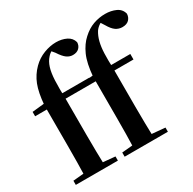

<svg xmlns="http://www.w3.org/2000/svg" viewBox="-178 -1012 1199 1194"><g transform="rotate(-30 421.0 -415.0)"><path d="M34.1 0V-29.9L147.4 -40.2H226.4L336.3 -29.9V0ZM109.1 0Q111.1 -58.2 111.7 -117.4Q112.4 -176.6 112.4 -234.8V-496.1H28.4V-527.5L159.5 -541.2L112.1 -516.1L112.8 -528.1Q119.8 -614.3 140.4 -667.1Q161.1 -719.8 201.2 -759.9Q237.2 -795.7 282.4 -812.8Q327.6 -830 369.6 -830Q410.9 -830 443.4 -814.2Q475.8 -798.4 485 -764.7Q484.7 -740.5 468.6 -724.3Q452.5 -708.1 423.3 -708.1Q400.4 -708.1 380.1 -722.6Q359.7 -737.1 335.5 -774.8L312.9 -801.9V-817H359.9V-808.7Q341.7 -806 324.7 -798.5Q307.6 -791.1 292.5 -773.8Q271.7 -751.3 260.6 -716.3Q249.5 -681.4 246.9 -627.2Q244.4 -573.1 247.1 -491.5V-234.8Q247.1 -176.6 248.1 -117.4Q249.1 -58.2 250.8 0ZM180.6 -496.1V-535.7H440.5V-496.1ZM384.8 0V-29.9L498.1 -40.2H582.2L695.3 -29.9V0ZM459.8 0Q461.8 -58.2 462.6 -117.4Q463.4 -176.6 463.4 -234.8V-496.1H379.4V-527.5L510.2 -541.2L462.8 -516.1L463.5 -526.6Q471.2 -621.9 496.1 -677Q520.9 -732.1 558 -765.3Q595.8 -800.3 637.4 -815.2Q679 -830 722.5 -830Q764.6 -830 798.6 -814.6Q832.6 -799.1 841.8 -763.3Q840.8 -737.6 824.3 -721Q807.9 -704.5 776.9 -704.5Q751.1 -704.5 730 -718.9Q708.9 -733.4 688.7 -768.6L663.6 -808V-817H710.6V-808.7Q685.7 -805.2 665.3 -792Q644.9 -778.7 633 -761Q616.2 -734 607.5 -699.4Q598.7 -664.8 597 -618.6Q595.3 -572.4 597.8 -511.3V-234.8Q597.8 -176.6 598.8 -117.4Q599.8 -58.2 601.5 0ZM531.3 -496.1V-535.7H734.7V-496.1Z"/></g></svg>

Font: Noto Serif HK ExtraLight
Style: Regular
Weight: 200
Designer: Ryoko NISHIZUKA 西塚涼子 (kana & ideographs); Frank Grießhammer (Latin, Greek & Cyrillic); Wenlong ZHANG 张文龙 (bopomofo); San
Foundry: Adobe
Version: Version 2.002-H1;hotconv 1.1.0;makeotfexe 2.6.0